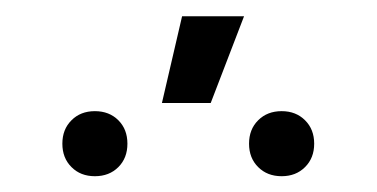

<svg xmlns="http://www.w3.org/2000/svg" viewBox="-20 -831 475 242"><path d="M287.6 -810.5 245.6 -701.2H184.1L209.5 -810.5ZM335 -690.9Q353 -690.9 364.5 -679.4Q376 -668 376 -649.9Q376 -631.8 364.5 -620.4Q353 -608.9 335 -608.9Q316.9 -608.9 305.4 -620.4Q293.9 -631.8 293.9 -649.9Q293.9 -668 305.4 -679.4Q316.9 -690.9 335 -690.9ZM99.6 -690.9Q117.7 -690.9 129.2 -679.4Q140.6 -668 140.6 -649.9Q140.6 -631.8 129.2 -620.4Q117.7 -608.9 99.6 -608.9Q81.5 -608.9 70.1 -620.4Q58.6 -631.8 58.6 -649.9Q58.6 -668 70.1 -679.4Q81.5 -690.9 99.6 -690.9Z"/></svg>

Font: Gidole
Style: Regular
Weight: 400
Version: Version 2.100; ttfautohint (v1.8.4.7-5d5b)